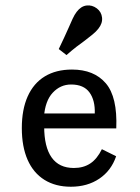

<svg xmlns="http://www.w3.org/2000/svg" viewBox="-20 -687 524 718"><path d="M61.6 -208.1Q61.6 -277.4 83.6 -326.7Q105.7 -375.9 147.7 -401.4Q189.7 -426.9 249.2 -426.9Q331.6 -426.9 375.6 -375.6Q419.6 -324.3 414.8 -206.9H114.3L113.5 -262.6H334.4Q336.1 -311.8 314.6 -341.4Q293 -371 246 -371Q205.8 -371 177.3 -340.4Q148.7 -309.8 144.3 -249.2L146.7 -245.8Q145.2 -230.3 145.2 -214.2Q145.2 -137.5 173.1 -98.1Q200.9 -58.8 256.2 -58.8Q292.1 -58.8 317.7 -75.8Q343.2 -92.8 361 -129.1L414.3 -102.7Q396.1 -49 351.5 -18.9Q306.9 11.3 245 11.3Q187.5 11.3 146.1 -14.5Q104.7 -40.4 83.1 -89.6Q61.6 -138.8 61.6 -208.1ZM236.3 -582.5Q244.4 -601.2 251.5 -616.7Q258.6 -632.1 266.7 -642.7Q282.9 -663.9 303.6 -666.4Q324.2 -669 342.2 -655.6Q359.3 -642.6 361.6 -621.3Q364 -600 347.9 -579.8Q339.6 -569 326.3 -558.2Q313.1 -547.4 297.4 -535.4Q282.1 -524.6 265.3 -511.6Q248.4 -498.5 228.7 -481L199.7 -503.6Q210.8 -526.9 219.8 -546.1Q228.8 -565.3 236.3 -582.5Z"/></svg>

Font: Playfair Micro SmCond SmLight
Style: Regular
Weight: 360
Width: 4
Designer: Claus Eggers Sørensen
Foundry: Claus Eggers Sørensen
Version: Version 2.100;Glyphs 3.2 (3219)